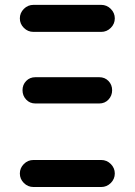

<svg xmlns="http://www.w3.org/2000/svg" viewBox="-20 -750 540 770"><path d="M385.7 -108.4Q408.2 -108.4 424.3 -92.3Q440.4 -76.2 440.4 -54.2Q440.4 -32.2 424.3 -16.1Q408.2 0 385.7 0H114.3Q91.8 0 75.7 -16.1Q59.6 -32.2 59.6 -54.2Q59.6 -76.2 75.7 -92.3Q91.8 -108.4 114.3 -108.4ZM122.1 -335Q99.6 -335 85 -350.6Q70.3 -366.2 70.3 -388.2Q70.3 -410.2 85 -425.3Q99.6 -440.4 122.1 -440.4H377.9Q400.4 -440.4 415 -425.3Q429.7 -410.2 429.7 -388.2Q429.7 -366.2 415 -350.6Q400.4 -335 377.9 -335ZM385.7 -730.5Q408.2 -730.5 424.3 -714.4Q440.4 -698.2 440.4 -676.3Q440.4 -654.3 424.3 -638.2Q408.2 -622.1 385.7 -622.1H114.3Q91.8 -622.1 75.7 -638.2Q59.6 -654.3 59.6 -676.3Q59.6 -698.2 75.7 -714.4Q91.8 -730.5 114.3 -730.5Z"/></svg>

Font: Rounded Mgen+ 1mn bold
Style: Bold
Weight: 700
Designer: [Source Han Sans]
Ryoko NISHIZUKA  (kana & ideographs); Paul D. Hunt (Latin, Greek & Cyrillic); Wenlong ZHANG  (bopomofo
Version: Version 1.059.20150602